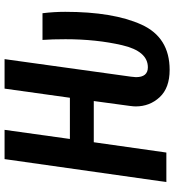

<svg xmlns="http://www.w3.org/2000/svg" viewBox="18 -748 745 820"><g transform="rotate(-90 390.0 -338.5)"><path d="M345 -131Q345 -139 347 -155L368 -310H192L148 0H22L120 -691H245L206 -412H382L421 -691H547L472 -151Q470 -135 470 -130Q470 -79 512 -79Q581 -79 606.5 -189Q632 -299 632 -431Q632 -489 629 -529H743Q749 -481 749 -432Q749 -227 694.5 -106.5Q640 14 501 14Q424 14 384.5 -28.5Q345 -71 345 -131Z"/></g></svg>

Font: Fira Sans Extra Condensed Medium
Style: Italic
Weight: 500
Width: 3
Italic angle: -8°
Designer: Carrois Corporate & Edenspiekermann AG
Foundry: Carrois Corporate GbR & Edenspiekermann AG
Version: Version 4.203